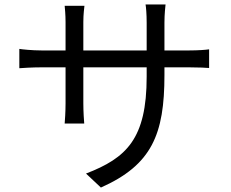

<svg xmlns="http://www.w3.org/2000/svg" viewBox="-20 -798 1040 864"><path d="M720 -571V-696C720 -735 724 -768 725 -778H635C637 -768 640 -735 640 -696V-571H355V-699C355 -734 359 -762 360 -772H271C272 -762 275 -731 275 -699V-571H168C125 -571 76 -576 67 -578V-491C79 -492 124 -495 168 -495H275V-333C275 -295 272 -252 271 -242H359C358 -252 355 -296 355 -333V-495H640V-453C640 -173 549 -87 367 -17L434 46C663 -56 720 -193 720 -460V-495H830C874 -495 911 -493 921 -492V-576C908 -574 874 -571 830 -571Z"/></svg>

Font: Noto Sans Mono CJK SC Regular
Style: Regular
Weight: 400
Designer: Ryoko NISHIZUKA (kana & ideographs); Paul D. Hunt (Latin, Greek & Cyrillic); Wenlong ZHANG (bopomofo); Sandoll Communica
Foundry: Adobe Systems Incorporated
Version: Version 1.005;PS 1.005;hotconv 1.0.96;makeotf.lib2.5.65012